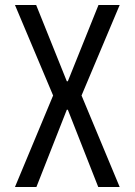

<svg xmlns="http://www.w3.org/2000/svg" viewBox="-20 -750 540 770"><path d="M40 0 193 -367 40 -730H125L248 -424H252L375 -730H460L307 -367L460 0H374L252 -310H248L126 0Z"/></svg>

Font: M PLUS 1 Code
Style: Regular
Weight: 400
Designer: Coji Morishita
Foundry: UNDERFOREST DESIGN
Version: Version 1.005